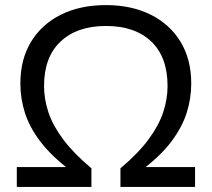

<svg xmlns="http://www.w3.org/2000/svg" viewBox="-20 -734 832 754"><path d="M46 0V-78H256V-65Q182 -121 139 -177.5Q96 -234 78 -290.5Q60 -347 60 -406Q60 -501 102 -570Q144 -639 219.5 -676.5Q295 -714 396 -714Q496 -714 571.5 -676.5Q647 -639 689 -570Q731 -501 731 -406Q731 -347 713 -290.5Q695 -234 652.5 -177.5Q610 -121 535 -65V-78H746V0H453V-73Q522 -131 562.5 -185.5Q603 -240 620.5 -292Q638 -344 638 -396Q638 -510 574 -571Q510 -632 396 -632Q283 -632 218 -571Q153 -510 153 -396Q153 -344 170.5 -292Q188 -240 229 -185.5Q270 -131 339 -73V0Z"/></svg>

Font: Nunito Sans 7pt
Style: Regular
Weight: 400
Designer: Vernon Adams
Foundry: Vernon Adams
Version: Version 3.101;gftools[0.9.27]